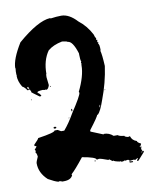

<svg xmlns="http://www.w3.org/2000/svg" viewBox="-80 -759 656 821"><g transform="rotate(-10 248.0 -348.5)"><path d="M242.2 -698.2Q276.4 -698.2 310.5 -661.1Q344.2 -635.3 365.2 -594.7Q367.2 -584 373 -577.1Q371.1 -573.7 371.1 -569.3L375 -571.3Q375 -569.3 377 -569.3L375 -565.4V-559.6Q378.9 -559.6 378.9 -557.6Q377 -553.7 377 -551.8Q382.8 -551.8 382.8 -522.5H380.9Q386.2 -504.9 388.7 -454.1Q378.9 -382.8 351.6 -311.5Q336.4 -266.6 322.3 -252.9Q322.3 -254.9 320.3 -254.9Q320.3 -247.6 279.3 -194.3V-188.5L332 -167Q334 -167 334 -168.9Q356.9 -168.9 374 -153.3H391.6Q397 -147.5 418.9 -145.5Q418.9 -141.1 434.6 -137.7Q438 -139.6 442.4 -139.6Q447.8 -120.6 467.8 -114.3Q467.8 -107.9 483.4 -100.6V-98.6Q479.5 -88.9 475.6 -88.9V-86.9H479.5Q479.5 -88.9 481.4 -88.9L483.4 -85V-83L479.5 -85V-83Q479.5 -81.1 481.4 -81.1L479.5 -77.1V-75.2Q483.4 -75.2 483.4 -73.2Q481.4 -69.3 481.4 -67.4Q483.4 -67.4 483.4 -69.3Q487.3 -67.4 489.3 -67.4V-63.5L460 -30.3H454.1V-32.2L460 -42H458Q448.2 -37.6 448.2 -36.1L440.4 -38.1L422.9 -36.1Q422.9 -39.1 417 -42L403.3 -40V-42Q396 -38.1 387.7 -38.1L385.7 -42Q383.8 -42 383.8 -40Q354.5 -45.4 354.5 -49.8L350.6 -47.9Q339.8 -55.7 337.9 -57.6L334 -55.7Q303.2 -67.4 294.9 -67.4L285.2 -65.4Q285.2 -76.7 224.6 -86.9Q186.5 -38.6 168 -22.5L169.9 -18.6Q161.6 1 130.9 1H123Q119.1 1 119.1 -2.9L115.2 -1Q113.3 -1 113.3 -2.9Q109.4 -1 107.4 -1Q91.8 -4.9 64.5 -20.5Q29.3 -52.7 29.3 -94.7Q29.3 -101.1 39.1 -122.1Q37.6 -137.2 31.2 -143.6Q35.2 -143.6 35.2 -147.5L31.2 -153.3L41 -165Q41 -168.9 33.2 -168.9V-174.8Q54.7 -196.3 54.7 -200.2H56.6Q128.9 -210.9 128.9 -219.7H142.6L156.2 -211.9H169.9Q193.8 -239.7 216.8 -280.3Q261.7 -348.1 261.7 -360.4L259.8 -364.3Q291 -428.2 291 -473.6V-477.5Q291 -479.5 293 -479.5L291 -483.4V-487.3Q291 -489.3 293 -489.3Q289.1 -497.6 289.1 -520.5V-526.4Q271.5 -583 250 -583Q250 -585.9 226.6 -588.9Q187 -581.1 164.1 -561.5Q136.7 -522.9 136.7 -463.9Q134.8 -463.9 134.8 -450.2Q138.7 -418.9 138.7 -415Q133.8 -399.9 127 -397.5H125Q123 -397.5 123 -399.4L119.1 -397.5L109.4 -399.4Q85.9 -397.9 85.9 -393.6V-389.6Q92.3 -389.6 99.6 -376L95.7 -374H91.8Q58.6 -397.5 58.6 -399.4L60.5 -403.3Q56.6 -403.3 56.6 -409.2H44.9Q36.6 -422.9 25.4 -428.7Q9.8 -454.1 9.8 -479.5H11.7L9.8 -483.4V-501Q9.8 -502.9 11.7 -502.9L9.8 -506.8Q9.8 -508.8 11.7 -508.8Q11.7 -510.7 9.8 -510.7Q9.8 -549.8 50.8 -616.2Q140.1 -693.4 193.4 -696.3Q195.3 -696.3 195.3 -694.3Q222.2 -698.2 242.2 -698.2ZM46.9 -422.9Q46.9 -420.9 44.9 -417Q50.8 -417 50.8 -411.1H54.7Q50.8 -418.9 50.8 -422.9ZM142.6 -411.1Q146.5 -410.6 146.5 -407.2H142.6ZM52.7 -368.2H54.7V-364.3H52.7ZM369.1 -354.5H373V-352.5H369.1ZM214.8 -297.9H218.8V-288.1H214.8ZM337.9 -293.9 335.9 -286.1V-284.2H337.9Q339.8 -291 339.8 -292V-293.9ZM197.3 -262.7H201.2V-260.7H197.3ZM132.8 -235.4Q136.7 -233.4 138.7 -233.4V-231.4Q138.7 -227.5 134.8 -227.5H130.9Q127 -227.5 127 -231.4V-233.4Q128.9 -233.4 132.8 -235.4ZM275.4 -63.5H279.3V-59.6H275.4ZM477.5 -65.4V-63.5H483.4V-65.4ZM420.9 -34.2Q431.6 -32.2 436.5 -32.2V-28.3H424.8Q420.9 -28.3 420.9 -32.2Z"/></g></svg>

Font: Mister Brush
Style: Regular
Weight: 400
Designer: GGBotNet
Foundry: GGBotNet
Version: 1.00